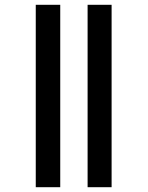

<svg xmlns="http://www.w3.org/2000/svg" viewBox="-20 -780 615 800"><path d="M345 0V-760H445V0ZM129 0V-760H231V0Z"/></svg>

Font: Noto Serif SemiCondensed Black
Style: Regular
Weight: 900
Width: 4
Designer: Monotype Design Team
Foundry: Monotype Imaging Inc.
Version: Version 2.014; ttfautohint (v1.8.4.7-5d5b)